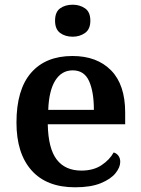

<svg xmlns="http://www.w3.org/2000/svg" viewBox="-20 -786 598 816"><path d="M299 10Q178 10 114 -62Q50 -134 50 -265Q50 -405 112 -476.5Q174 -548 288 -548Q392 -548 452 -487Q512 -426 512 -308V-258H183Q185 -155 221 -108Q257 -61 326 -61Q377 -61 411.5 -84Q446 -107 463 -138Q475 -135 483 -124.5Q491 -114 491 -98Q491 -75 471 -50Q451 -25 408.5 -7.5Q366 10 299 10ZM379 -319Q379 -396 358.5 -441.5Q338 -487 289 -487Q242 -487 215 -444Q188 -401 185 -319ZM289 -630Q257 -630 235.5 -646Q214 -662 214 -698Q214 -735 235.5 -750.5Q257 -766 289 -766Q319 -766 341.5 -750.5Q364 -735 364 -698Q364 -662 341.5 -646Q319 -630 289 -630Z"/></svg>

Font: Noto Serif Telugu SemiBold
Style: Regular
Weight: 600
Designer: Jelle Bosma - Monotype Design Team
Foundry: Monotype Imaging Inc.
Version: Version 2.005; ttfautohint (v1.8.4.7-5d5b)